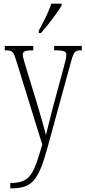

<svg xmlns="http://www.w3.org/2000/svg" viewBox="-20 -786 465 1045"><path d="M191 -619V-606H203C243 -652 296 -721 315 -756V-766H259C245 -721 221 -676 191 -619ZM36 210V239H39C150 239 187 204 237 23L361 -430C380 -502 385 -512 420 -512H425V-536H275V-512H290C335 -511 341 -503 341 -487C341 -471 334 -447 327 -420L268 -202C253 -139 238 -87 230 -50C222 -85 204 -148 180 -227L122 -417C112 -451 104 -476 104 -488C104 -505 114 -512 158 -512H161V-536H6V-512H8C50 -512 53 -506 70 -451L210 1C163 159 148 210 36 210Z"/></svg>

Font: Noto Serif Khmer ExtraCondensed ExtraLight
Style: Regular
Weight: 200
Width: 2
Designer: Danh Hong and the Monotype Design Team
Foundry: Monotype Imaging Inc.
Version: Version 2.004